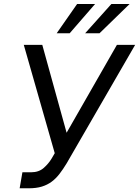

<svg xmlns="http://www.w3.org/2000/svg" viewBox="-20 -958 715 987"><path d="M95.2 -72.4H140.6Q179.3 -72.4 204.9 -94.8Q229.8 -116.8 245.7 -143.5L261.4 -170.5L102.3 -727.3H197.4L322.4 -275.6L581 -727.3H674.7L322.4 -117.9Q304.3 -88.1 286 -64.3Q267.8 -40.5 245.6 -24Q223.4 -7.5 195 1.2Q166.5 9.9 127.8 9.9H81ZM552.6 -937.5H646.3L491.5 -786.9H417.6ZM271.3 -786.9 376.4 -937.5H468.8L338.1 -786.9Z"/></svg>

Font: Inter P
Style: Italic
Weight: 400
Italic angle: -9.40001°
Designer: Rasmus Andersson
Foundry: rsms
Version: Version 3.018;git-588b23468